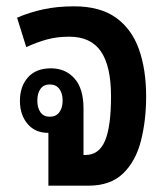

<svg xmlns="http://www.w3.org/2000/svg" viewBox="-20 -587 524 607"><path d="M133 0V-167H132Q91 -167 67 -195.5Q43 -224 43 -268Q43 -314 68.5 -342.5Q94 -371 141 -371Q187 -371 215.5 -339Q244 -307 244 -244V-97H250Q293 -97 312 -142Q331 -187 331 -282Q331 -378 299 -424.5Q267 -471 199 -471Q160 -471 127.5 -462Q95 -453 63 -438L34 -531Q73 -548 117 -557.5Q161 -567 214 -567Q296 -567 346 -531.5Q396 -496 419 -432Q442 -368 442 -282Q442 -206 425.5 -141.5Q409 -77 369 -38.5Q329 0 260 0ZM137 -218Q157 -218 167.5 -232Q178 -246 178 -269Q178 -292 167.5 -306Q157 -320 137 -320Q118 -320 108 -306Q98 -292 98 -269Q98 -246 108 -232Q118 -218 137 -218Z"/></svg>

Font: Noto Sans Thai Looped Condensed SemiBold
Style: Regular
Weight: 600
Width: 3
Designer: Sasikarn Vongin, Ben Mitchell
Foundry: The Fontpad Ltd
Version: Version 1.001; ttfautohint (v1.8.4.7-5d5b)